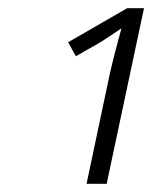

<svg xmlns="http://www.w3.org/2000/svg" viewBox="-20 -864 373 468"><path d="M191 -416H240L331 -844H290L146 -761L165 -727L216 -756Q235 -767 248.5 -776.5Q262 -786 276 -795Q269 -770 261 -739Q253 -708 247 -681Z"/></svg>

Font: Noto Sans UI Light
Style: Italic
Weight: 300
Italic angle: -12°
Designer: Monotype Design Team
Foundry: Monotype Imaging Inc.
Version: Version 1.901